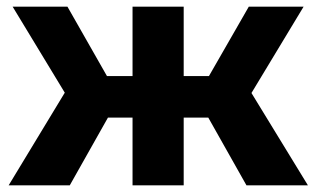

<svg xmlns="http://www.w3.org/2000/svg" viewBox="-20 -558 953 578"><path d="M722 0 607 -204H533V0H379V-204H305L190 0H6L175 -279L18 -538H183L302 -329H379V-538H533V-329H609L729 -538H894L737 -278L907 0Z"/></svg>

Font: Montserrat
Style: Bold
Weight: 700
Designer: Julieta Ulanovsky
Foundry: Julieta Ulanovsky
Version: Version 9.000; ttfautohint (v1.8.4.7-5d5b)